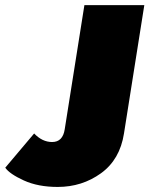

<svg xmlns="http://www.w3.org/2000/svg" viewBox="-68 -720 582 748"><path d="M-47.5 -66.7 65 -200Q96.7 -166.7 135 -166.7Q176.7 -166.7 184.2 -216.7L260.8 -700H494.2L415 -200Q399.2 -98.3 325.4 -45Q251.7 8.3 156.7 8.3Q80 8.3 24.6 -17.1Q-30.8 -42.5 -47.5 -66.7Z"/></svg>

Font: BoonTook
Style: Italic
Weight: 400
Italic angle: -9°
Designer: Sungsit Sawaiwan
Foundry: FontUni
Version: Version 3.0